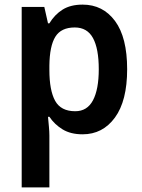

<svg xmlns="http://www.w3.org/2000/svg" viewBox="-20 -572 615 832"><path d="M338 -552Q426 -552 478.5 -481Q531 -410 531 -272Q531 -135 478 -62.5Q425 10 338 10Q286 10 251 -11.5Q216 -33 194 -66H188Q190 -44 192 -22.5Q194 -1 194 15V240H74V-542H172L188 -471H194Q217 -509 251.5 -530.5Q286 -552 338 -552ZM304 -453Q245 -453 220 -413Q195 -373 194 -288V-269Q194 -180 219 -135Q244 -90 306 -90Q358 -90 383 -137.5Q408 -185 408 -272Q408 -361 383 -407Q358 -453 304 -453Z"/></svg>

Font: Noto Sans Sinhala UI SemiCondensed SemiBold
Style: Regular
Weight: 600
Width: 4
Designer: Jelle Bosma - Monotype Design Team
Foundry: Monotype Imaging Inc.
Version: Version 2.006; ttfautohint (v1.8.4.7-5d5b)